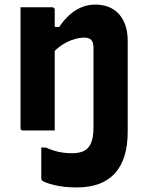

<svg xmlns="http://www.w3.org/2000/svg" viewBox="-20 -572 640 842"><path d="M296 100Q326 100 347 90.5Q368 81 379 56Q390 31 390 -15L540 0Q540 1 540 2Q540 3 540 4Q540 5 540 6Q540 66 526 111.5Q512 157 484 188Q456 219 414 234.5Q372 250 316 250Q261 250 218 239.5Q175 229 164 219Q163 217 162 215Q161 213 161 211Q161 177 161 143Q161 109 161 75H181Q210 88 237.5 94Q265 100 296 100ZM398 -552Q430 -552 456.5 -541.5Q483 -531 501.5 -510.5Q520 -490 530 -460.5Q540 -431 540 -394Q540 -346 540 -297Q540 -248 540 -198.5Q540 -149 540 -99Q540 -74 540 -49.5Q540 -25 540 0Q503 0 471 0Q439 0 401 0Q396 0 393 -3Q390 -6 390 -11Q390 -55 390 -99Q390 -143 390 -187Q390 -231 390 -275Q390 -319 390 -363Q390 -386 380.5 -396.5Q371 -407 348 -407Q332 -407 312.5 -402Q293 -397 273 -387Q253 -377 235 -362.5Q217 -348 203 -328V-454H240Q259 -483 283 -505Q307 -527 336 -539.5Q365 -552 398 -552ZM209 -540Q213 -540 215 -538.5Q217 -537 218.5 -535Q220 -533 220 -529Q220 -441 220 -353Q220 -265 220 -176.5Q220 -88 220 0Q195 0 173 0Q151 0 128.5 0Q106 0 81 0Q78 0 76 -0.5Q74 -1 72.5 -2.5Q71 -4 70.5 -6Q70 -8 70 -11Q70 -65 70 -119Q70 -173 70 -226.5Q70 -280 70 -334Q70 -388 70 -442Q70 -469 70 -494Q70 -519 70 -540Q98 -540 121 -540Q144 -540 165.5 -540Q187 -540 209 -540Z"/></svg>

Font: Recursive ExtraBold
Style: Regular
Weight: 800
Version: Version 1.085